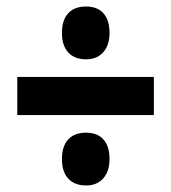

<svg xmlns="http://www.w3.org/2000/svg" viewBox="-20 -647 525 589"><path d="M33 -294V-411H452V-294ZM244 -78Q209 -78 189.5 -99Q170 -120 170 -159Q170 -198 189 -219Q208 -240 244 -240Q279 -240 297.5 -219Q316 -198 316 -159Q316 -121 296.5 -99.5Q277 -78 244 -78ZM244 -465Q209 -465 189.5 -486Q170 -507 170 -546Q170 -585 189 -606Q208 -627 244 -627Q279 -627 297.5 -606Q316 -585 316 -546Q316 -508 296.5 -486.5Q277 -465 244 -465Z"/></svg>

Font: Noto Sans Khmer ExtraCondensed ExtraBold
Style: Regular
Weight: 800
Width: 2
Designer: Danh Hong and the Monotype Design Team
Foundry: Monotype Imaging Inc.
Version: Version 2.004